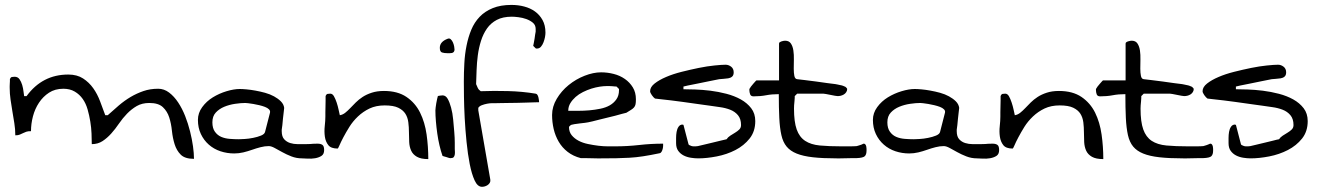

<svg xmlns="http://www.w3.org/2000/svg" viewBox="-20 -630 5258 765"><path d="M575.2 -219.7Q545.9 -219.7 524.9 -207.5Q503.9 -195.3 486.3 -177.2Q468.8 -159.2 454.1 -137.7Q439.5 -116.2 423.3 -98.1Q407.2 -80.1 388.7 -67.9Q370.1 -55.7 345.7 -55.7Q345.7 -74.2 344.7 -97.7Q343.8 -121.1 339.8 -145.5Q335.9 -169.9 329.1 -193.8Q322.3 -217.8 309.6 -235.8Q296.9 -253.9 277.8 -265.1Q258.8 -276.4 232.4 -276.4Q199.2 -276.4 175.3 -260.7Q151.4 -245.1 135.3 -220.7Q119.1 -196.3 111.3 -166.5Q103.5 -136.7 103.5 -107.4Q90.8 -107.4 84.5 -105Q78.1 -102.5 71.8 -99.6Q65.4 -96.7 59.1 -93.8Q52.7 -90.8 41 -90.8Q41 -115.2 37.1 -139.2Q33.2 -163.1 29.3 -186.5Q25.4 -210 22 -233.4Q18.6 -256.8 18.6 -280.3V-287.1Q18.6 -292 19 -297.4Q19.5 -302.7 19.5 -306.6V-314.5Q22.5 -322.3 27.3 -323.2Q32.2 -324.2 38.1 -324.2Q50.8 -324.2 57.6 -314.5Q64.5 -304.7 68.4 -291.5Q72.3 -278.3 73.7 -265.1Q75.2 -252 76.2 -247.1H85.9Q117.2 -290 158.7 -311.5Q200.2 -333 252 -333Q287.1 -333 311 -317.4Q335 -301.8 351.6 -278.3Q368.2 -254.9 378.9 -226.1Q389.6 -197.3 399.4 -170.9H409.2Q430.7 -190.4 453.6 -210Q476.6 -229.5 500.5 -243.7Q524.4 -257.8 551.3 -267.1Q578.1 -276.4 610.4 -276.4Q633.8 -276.4 653.8 -261.2Q673.8 -246.1 689.9 -221.7Q706.1 -197.3 717.8 -167.5Q729.5 -137.7 737.3 -106.4Q745.1 -75.2 749 -46.9Q752.9 -18.6 752.9 2.9Q716.8 2.9 700.2 -13.7Q683.6 -30.3 675.8 -55.2Q668 -80.1 665 -108.9Q662.1 -137.7 654.3 -162.1Q646.5 -186.5 628.9 -203.1Q611.3 -219.7 575.2 -219.7Z M1050.8 -47.9Q1035.2 -47.9 1018.1 -43.5Q1001 -39.1 984.4 -33.2Q967.8 -27.3 949.7 -22.9Q931.6 -18.6 913.1 -18.6Q884.8 -18.6 858.4 -27.3Q832 -36.1 812 -53.7Q792 -71.3 780.3 -96.2Q768.6 -121.1 768.6 -152.3Q768.6 -179.7 785.6 -203.1Q802.7 -226.6 828.1 -242.2Q853.5 -257.8 882.8 -266.6Q912.1 -275.4 935.5 -275.4Q946.3 -275.4 962.4 -273.9Q978.5 -272.5 997.6 -269Q1016.6 -265.6 1036.1 -260.3Q1055.7 -254.9 1071.8 -246.1Q1087.9 -237.3 1099.1 -226.1Q1110.4 -214.8 1112.3 -200.2Q1112.3 -195.3 1110.4 -183.1Q1108.4 -170.9 1107.4 -157.2Q1106.4 -143.6 1105 -131.3Q1103.5 -119.1 1102.5 -113.3V-107.4Q1102.5 -85.9 1112.3 -75.2Q1122.1 -64.5 1136.2 -60.1Q1150.4 -55.7 1166 -55.7H1197.3Q1211.9 -55.7 1215.8 -56.2Q1219.7 -56.6 1221.2 -56.6Q1222.7 -56.6 1226.1 -57.1Q1229.5 -57.6 1245.1 -57.6Q1257.8 -57.6 1264.6 -52.7Q1271.5 -47.9 1271.5 -32.2Q1271.5 -15.6 1260.7 -8.8Q1250 -2 1235.4 0.5Q1220.7 2.9 1206.1 2Q1191.4 1 1183.6 1Q1161.1 1 1141.1 -6.8Q1121.1 -14.6 1104.5 -23.9Q1087.9 -33.2 1074.2 -40.5Q1060.5 -47.9 1050.8 -47.9ZM826.2 -142.6Q826.2 -119.1 836.4 -105Q846.7 -90.8 861.8 -84.5Q877 -78.1 895.5 -76.7Q914.1 -75.2 931.6 -75.2Q938.5 -75.2 954.6 -76.2Q970.7 -77.1 988.3 -80.6Q1005.9 -84 1020 -89.8Q1034.2 -95.7 1036.1 -104.5L1055.7 -180.7Q1057.6 -188.5 1051.8 -194.3Q1045.9 -200.2 1035.6 -204.1Q1025.4 -208 1013.2 -210.9Q1001 -213.9 989.3 -215.8Q977.5 -217.8 968.3 -218.8Q959 -219.7 957 -219.7Q939.5 -219.7 916.5 -216.3Q893.6 -212.9 873.5 -204.6Q853.5 -196.3 839.8 -181.6Q826.2 -167 826.2 -142.6Z M1512.7 -210Q1478.5 -210 1452.6 -197.8Q1426.8 -185.5 1406.2 -166Q1385.7 -146.5 1372.1 -124.5Q1358.4 -102.5 1348.1 -83Q1337.9 -63.5 1332.5 -50.8Q1327.1 -38.1 1325.2 -38.1Q1298.8 -38.1 1288.1 -51.8Q1277.3 -65.4 1274.4 -85.4Q1271.5 -105.5 1273.9 -127.4Q1276.4 -149.4 1276.4 -166V-182.6Q1276.4 -194.3 1276.9 -207Q1277.3 -219.7 1277.3 -230.5V-247.1Q1280.3 -254.9 1285.2 -255.9Q1290 -256.8 1295.9 -256.8Q1304.7 -256.8 1310.5 -246.6Q1316.4 -236.3 1321.3 -221.7Q1326.2 -207 1329.1 -192.9Q1332 -178.7 1334 -170.9Q1345.7 -172.9 1355.5 -180.7Q1365.2 -188.5 1375.5 -199.2Q1385.7 -210 1397.5 -221.7Q1409.2 -233.4 1424.8 -243.7Q1440.4 -253.9 1461.4 -260.7Q1482.4 -267.6 1509.8 -267.6Q1564.5 -267.6 1599.6 -243.7Q1634.8 -219.7 1653.8 -181.2Q1672.9 -142.6 1679.7 -94.2Q1686.5 -45.9 1686.5 3.9Q1657.2 3.9 1641.1 -5.4Q1625 -14.6 1618.2 -29.8Q1611.3 -44.9 1610.4 -64Q1609.4 -83 1609.4 -103Q1609.4 -123 1606.9 -142.6Q1604.5 -162.1 1595.2 -176.8Q1585.9 -191.4 1566.9 -200.7Q1547.9 -210 1512.7 -210Z M1743.2 -8.8Q1736.3 -28.3 1731 -51.3Q1725.6 -74.2 1722.2 -98.6Q1718.8 -123 1716.8 -146.5Q1714.8 -169.9 1714.8 -190.4Q1714.8 -193.4 1715.8 -201.7Q1716.8 -210 1718.3 -218.8Q1719.7 -227.5 1721.7 -235.8Q1723.6 -244.1 1724.6 -247.1Q1725.6 -248 1733.4 -249Q1741.2 -250 1743.2 -250Q1755.9 -250 1763.7 -236.3Q1771.5 -222.7 1777.3 -201.2Q1783.2 -179.7 1785.6 -153.8Q1788.1 -127.9 1790 -104Q1792 -80.1 1792 -61.5Q1792 -43 1792 -36.1Q1792 -33.2 1792.5 -26.9Q1793 -20.5 1792 -14.2Q1791 -7.8 1787.6 -3.9Q1784.2 0 1776.4 0H1772.5Q1770.5 0 1766.6 -1.5Q1762.7 -2.9 1757.8 -4.4Q1752.9 -5.9 1749 -6.8Q1745.1 -7.8 1743.2 -8.8ZM1732.4 -439.5Q1732.4 -463.9 1763.7 -475.6Q1770.5 -478.5 1775.9 -473.6Q1781.2 -468.8 1784.7 -460.9Q1788.1 -453.1 1789.6 -444.8Q1791 -436.5 1791 -432.6Q1791 -426.8 1788.1 -423.3Q1785.2 -419.9 1780.8 -418.9Q1776.4 -418 1771.5 -418H1763.7Q1750 -418 1741.2 -420.9Q1732.4 -423.8 1732.4 -439.5Z M1828.1 -304.7Q1828.1 -340.8 1830.1 -377.4Q1832 -414.1 1838.9 -448.2Q1845.7 -482.4 1857.9 -511.7Q1870.1 -541 1891.1 -563Q1912.1 -585 1943.4 -597.7Q1974.6 -610.4 2017.6 -610.4Q2044.9 -610.4 2068.8 -604Q2092.8 -597.7 2111.3 -584.5Q2129.9 -571.3 2141.6 -550.3Q2153.3 -529.3 2153.3 -500Q2153.3 -492.2 2151.4 -481.9Q2149.4 -471.7 2145.5 -461.4Q2141.6 -451.2 2135.3 -443.8Q2128.9 -436.5 2119.1 -436.5Q2117.2 -436.5 2116.2 -436.5Q2115.2 -436.5 2114.3 -437.5L2109.4 -442.4Q2105.5 -446.3 2104.5 -447.3Q2105.5 -451.2 2106.9 -459Q2108.4 -466.8 2109.9 -475.6Q2111.3 -484.4 2112.3 -492.7Q2113.3 -501 2114.3 -503.9V-514.6Q2114.3 -530.3 2103 -539.6Q2091.8 -548.8 2076.7 -554.2Q2061.5 -559.6 2045.4 -561.5Q2029.3 -563.5 2019.5 -563.5Q1983.4 -563.5 1959.5 -550.8Q1935.5 -538.1 1920.4 -516.6Q1905.3 -495.1 1896.5 -467.3Q1887.7 -439.5 1883.8 -409.7Q1879.9 -379.9 1878.9 -350.1Q1877.9 -320.3 1877 -294.9Q1879.9 -287.1 1883.8 -279.3Q1887.7 -271.5 1895.5 -266.6Q1947.3 -268.6 2004.4 -267.1Q2061.5 -265.6 2114.3 -256.8Q2119.1 -255.9 2121.6 -251.5Q2124 -247.1 2125.5 -241.2Q2127 -235.4 2127.4 -230Q2127.9 -224.6 2127.9 -222.7Q2122.1 -222.7 2107.9 -222.2Q2093.8 -221.7 2076.2 -221.2Q2058.6 -220.7 2039.6 -220.2Q2020.5 -219.7 2002.9 -219.7Q1985.4 -219.7 1971.7 -219.2Q1958 -218.8 1952.1 -218.8H1939.5Q1931.6 -218.8 1920.9 -216.8Q1910.2 -214.8 1899.9 -210.9Q1889.6 -207 1885.7 -200.2V-190.4L1933.6 85.9Q1934.6 92.8 1931.6 98.1Q1928.7 103.5 1922.9 107.4Q1917 111.3 1911.1 112.8Q1905.3 114.3 1900.4 114.3Q1882.8 114.3 1871.1 88.9Q1859.4 63.5 1851.6 23.9Q1843.8 -15.6 1838.9 -64.5Q1834 -113.3 1831.5 -159.7Q1829.1 -206.1 1828.6 -245.1Q1828.1 -284.2 1828.1 -304.7Z M2179.7 -171.9Q2179.7 -205.1 2198.2 -236.3Q2216.8 -267.6 2245.6 -291Q2274.4 -314.5 2309.1 -328.1Q2343.8 -341.8 2375 -341.8Q2400.4 -341.8 2425.3 -335.4Q2450.2 -329.1 2469.7 -315.4Q2489.3 -301.8 2501.5 -281.7Q2513.7 -261.7 2513.7 -234.4Q2513.7 -221.7 2512.2 -214.4Q2510.7 -207 2505.9 -201.7Q2501 -196.3 2493.7 -191.9Q2486.3 -187.5 2475.6 -180.7Q2469.7 -179.7 2458 -176.3Q2446.3 -172.9 2431.2 -168.9Q2416 -165 2399.4 -161.1Q2382.8 -157.2 2367.7 -153.3Q2352.5 -149.4 2340.8 -146.5Q2329.1 -143.6 2323.2 -142.6Q2320.3 -141.6 2310.5 -140.6Q2300.8 -139.6 2289.6 -138.2Q2278.3 -136.7 2268.6 -135.3Q2258.8 -133.8 2256.8 -132.8Q2253.9 -131.8 2250.5 -128.4Q2247.1 -125 2247.1 -124Q2247.1 -104.5 2257.8 -91.3Q2268.6 -78.1 2285.2 -69.3Q2301.8 -60.5 2322.8 -56.2Q2343.8 -51.8 2364.3 -49.3Q2384.8 -46.9 2402.3 -46.9Q2419.9 -46.9 2430.7 -46.9Q2479.5 -46.9 2526.4 -52.2Q2573.2 -57.6 2622.1 -57.6V-49.8Q2622.1 -43.9 2620.6 -37.6Q2619.1 -31.2 2616.2 -25.9Q2613.3 -20.5 2608.4 -19.5Q2571.3 -11.7 2542.5 -7.3Q2513.7 -2.9 2488.3 -1.5Q2462.9 0 2435.5 0.5Q2408.2 1 2375 1H2358.4Q2347.7 1 2335 0.5Q2322.3 0 2310.5 0H2293.9Q2263.7 -7.8 2241.7 -24.9Q2219.7 -42 2206.1 -65.4Q2192.4 -88.9 2186 -116.2Q2179.7 -143.6 2179.7 -171.9ZM2398.4 -287.1Q2385.7 -287.1 2369.6 -284.7Q2353.5 -282.2 2336.4 -276.9Q2319.3 -271.5 2302.7 -263.2Q2286.1 -254.9 2273.4 -243.7Q2260.7 -232.4 2252.4 -218.8Q2244.1 -205.1 2244.1 -188.5H2284.2Q2305.7 -188.5 2328.1 -190.4Q2350.6 -192.4 2372.1 -196.8Q2393.6 -201.2 2409.7 -210.4Q2425.8 -219.7 2436 -234.4Q2446.3 -249 2446.3 -270.5V-275.4L2436.5 -285.2Q2434.6 -285.2 2429.2 -285.6Q2423.8 -286.1 2418 -286.6Q2412.1 -287.1 2406.7 -287.1Q2401.4 -287.1 2398.4 -287.1Z M2673.8 -59.6V-80.1Q2673.8 -92.8 2675.8 -104.5Q2677.7 -116.2 2683.6 -125Q2689.5 -133.8 2700.2 -133.8V-132.8H2703.1L2722.7 -57.6Q2722.7 -53.7 2726.6 -51.8Q2730.5 -49.8 2734.9 -48.3Q2739.3 -46.9 2743.7 -46.9Q2748 -46.9 2751 -46.9Q2752.9 -46.9 2756.3 -47.4Q2759.8 -47.9 2760.7 -47.9Q2766.6 -48.8 2783.2 -53.2Q2799.8 -57.6 2817.9 -61.5Q2835.9 -65.4 2852.1 -69.8Q2868.2 -74.2 2875 -75.2Q2879.9 -83 2889.6 -89.4Q2899.4 -95.7 2909.2 -101.6Q2918.9 -107.4 2925.8 -114.3Q2932.6 -121.1 2932.6 -131.8Q2932.6 -156.2 2920.4 -170.9Q2908.2 -185.5 2889.2 -192.9Q2870.1 -200.2 2848.6 -203.1Q2827.1 -206.1 2807.6 -209Q2799.8 -210 2782.7 -212.4Q2765.6 -214.8 2744.1 -217.8Q2722.7 -220.7 2699.2 -224.1Q2675.8 -227.5 2653.8 -230Q2631.8 -232.4 2614.7 -234.4Q2597.7 -236.3 2589.8 -237.3Q2584 -241.2 2577.1 -251Q2570.3 -260.7 2570.3 -266.6Q2570.3 -283.2 2588.4 -297.4Q2606.4 -311.5 2633.8 -323.2Q2661.1 -335 2695.8 -343.8Q2730.5 -352.5 2764.2 -359.4Q2797.9 -366.2 2826.7 -369.1Q2855.5 -372.1 2871.1 -372.1Q2882.8 -372.1 2893.1 -364.3Q2903.3 -356.4 2903.3 -341.8Q2903.3 -330.1 2897 -324.7Q2890.6 -319.3 2881.3 -317.9Q2872.1 -316.4 2862.8 -315.9Q2853.5 -315.4 2845.7 -314.5Q2830.1 -311.5 2806.2 -306.6Q2782.2 -301.8 2758.8 -296.9Q2735.4 -292 2719.7 -289.1L2703.1 -285.2V-274.4Q2721.7 -274.4 2750 -273.4Q2778.3 -272.5 2810.5 -268.6Q2842.8 -264.6 2874.5 -256.3Q2906.2 -248 2931.6 -233.9Q2957 -219.7 2973.1 -198.7Q2989.3 -177.7 2989.3 -147.5Q2989.3 -106.4 2966.8 -78.1Q2944.3 -49.8 2910.2 -32.2Q2876 -14.6 2835.9 -6.8Q2795.9 1 2761.7 1Q2748 1 2732.4 -1.5Q2716.8 -3.9 2703.6 -10.7Q2690.4 -17.6 2682.1 -29.3Q2673.8 -41 2673.8 -59.6Z M3083 -254.9Q3055.7 -254.9 3032.7 -250.5Q3009.8 -246.1 2982.4 -246.1Q2971.7 -246.1 2968.8 -254.4Q2965.8 -262.7 2965.8 -270.5V-275.4Q2967.8 -279.3 2972.2 -285.2Q2976.6 -291 2981.4 -296.4Q2986.3 -301.8 2989.7 -305.7Q2993.2 -309.6 2994.1 -309.6H3084V-456.1Q3084 -460 3086.9 -461.9Q3089.8 -463.9 3094.2 -465.3Q3098.6 -466.8 3102.5 -467.3Q3106.4 -467.8 3108.4 -467.8Q3124 -467.8 3131.3 -456.5Q3138.7 -445.3 3141.1 -428.7Q3143.6 -412.1 3143.1 -392.6Q3142.6 -373 3142.6 -356.4Q3142.6 -339.8 3145 -327.6Q3147.5 -315.4 3156.2 -314.5Q3164.1 -313.5 3186 -311Q3208 -308.6 3231.9 -305.2Q3255.9 -301.8 3277.3 -298.8Q3298.8 -295.9 3308.6 -294.9Q3310.5 -294.9 3315.9 -293.5Q3321.3 -292 3327.6 -291Q3334 -290 3338.9 -288.1Q3343.8 -286.1 3345.7 -285.2Q3347.7 -285.2 3351.6 -281.2Q3355.5 -277.3 3355.5 -275.4Q3355.5 -268.6 3351.6 -262.7Q3347.7 -256.8 3341.8 -253.4Q3335.9 -250 3329.6 -248.5Q3323.2 -247.1 3317.4 -247.1Q3315.4 -247.1 3306.6 -248.5Q3297.9 -250 3288.6 -252Q3279.3 -253.9 3271 -255.4Q3262.7 -256.8 3260.7 -256.8H3251Q3242.2 -256.8 3232.4 -256.8Q3222.7 -256.8 3212.9 -256.8H3186.5Q3179.7 -256.8 3172.9 -256.8Q3166 -256.8 3161.1 -256.8H3156.2L3146.5 -247.1Q3146.5 -246.1 3146.5 -240.2Q3146.5 -234.4 3145.5 -226.6Q3144.5 -218.8 3144 -210.4Q3143.6 -202.1 3143.6 -197.3Q3143.6 -144.5 3154.3 -114.3Q3165 -84 3188 -68.8Q3210.9 -53.7 3246.6 -50.3Q3282.2 -46.9 3334 -46.9Q3339.8 -46.9 3349.6 -46.9Q3359.4 -46.9 3369.1 -46.9Q3378.9 -46.9 3385.7 -47.4Q3392.6 -47.9 3393.6 -47.9Q3394.5 -47.9 3398.4 -49.3Q3402.3 -50.8 3407.7 -52.2Q3413.1 -53.7 3416.5 -55.7Q3419.9 -57.6 3421.9 -57.6Q3425.8 -57.6 3428.2 -54.2Q3430.7 -50.8 3431.6 -45.9Q3432.6 -41 3432.6 -37.1V-30.3Q3432.6 -14.6 3425.8 -7.8Q3418.9 -1 3393.6 0H3377Q3365.2 0 3353 0.5Q3340.8 1 3328.1 1H3313.5Q3257.8 1 3218.8 -3.4Q3179.7 -7.8 3154.3 -18.1Q3128.9 -28.3 3114.3 -45.9Q3099.6 -63.5 3093.3 -91.8Q3086.9 -120.1 3085 -160.2Q3083 -200.2 3083 -254.9Z M3740.2 -47.9Q3724.6 -47.9 3707.5 -43.5Q3690.4 -39.1 3673.8 -33.2Q3657.2 -27.3 3639.2 -22.9Q3621.1 -18.6 3602.5 -18.6Q3574.2 -18.6 3547.9 -27.3Q3521.5 -36.1 3501.5 -53.7Q3481.4 -71.3 3469.7 -96.2Q3458 -121.1 3458 -152.3Q3458 -179.7 3475.1 -203.1Q3492.2 -226.6 3517.6 -242.2Q3543 -257.8 3572.3 -266.6Q3601.6 -275.4 3625 -275.4Q3635.7 -275.4 3651.9 -273.9Q3668 -272.5 3687 -269Q3706.1 -265.6 3725.6 -260.3Q3745.1 -254.9 3761.2 -246.1Q3777.3 -237.3 3788.6 -226.1Q3799.8 -214.8 3801.8 -200.2Q3801.8 -195.3 3799.8 -183.1Q3797.9 -170.9 3796.9 -157.2Q3795.9 -143.6 3794.4 -131.3Q3793 -119.1 3792 -113.3V-107.4Q3792 -85.9 3801.8 -75.2Q3811.5 -64.5 3825.7 -60.1Q3839.8 -55.7 3855.5 -55.7H3886.7Q3901.4 -55.7 3905.3 -56.2Q3909.2 -56.6 3910.6 -56.6Q3912.1 -56.6 3915.5 -57.1Q3918.9 -57.6 3934.6 -57.6Q3947.3 -57.6 3954.1 -52.7Q3960.9 -47.9 3960.9 -32.2Q3960.9 -15.6 3950.2 -8.8Q3939.5 -2 3924.8 0.5Q3910.2 2.9 3895.5 2Q3880.9 1 3873 1Q3850.6 1 3830.6 -6.8Q3810.5 -14.6 3793.9 -23.9Q3777.3 -33.2 3763.7 -40.5Q3750 -47.9 3740.2 -47.9ZM3515.6 -142.6Q3515.6 -119.1 3525.9 -105Q3536.1 -90.8 3551.3 -84.5Q3566.4 -78.1 3585 -76.7Q3603.5 -75.2 3621.1 -75.2Q3627.9 -75.2 3644 -76.2Q3660.2 -77.1 3677.7 -80.6Q3695.3 -84 3709.5 -89.8Q3723.6 -95.7 3725.6 -104.5L3745.1 -180.7Q3747.1 -188.5 3741.2 -194.3Q3735.4 -200.2 3725.1 -204.1Q3714.8 -208 3702.6 -210.9Q3690.4 -213.9 3678.7 -215.8Q3667 -217.8 3657.7 -218.8Q3648.4 -219.7 3646.5 -219.7Q3628.9 -219.7 3606 -216.3Q3583 -212.9 3563 -204.6Q3543 -196.3 3529.3 -181.6Q3515.6 -167 3515.6 -142.6Z M4202.1 -210Q4168 -210 4142.1 -197.8Q4116.2 -185.5 4095.7 -166Q4075.2 -146.5 4061.5 -124.5Q4047.9 -102.5 4037.6 -83Q4027.3 -63.5 4022 -50.8Q4016.6 -38.1 4014.6 -38.1Q3988.3 -38.1 3977.5 -51.8Q3966.8 -65.4 3963.9 -85.4Q3960.9 -105.5 3963.4 -127.4Q3965.8 -149.4 3965.8 -166V-182.6Q3965.8 -194.3 3966.3 -207Q3966.8 -219.7 3966.8 -230.5V-247.1Q3969.7 -254.9 3974.6 -255.9Q3979.5 -256.8 3985.4 -256.8Q3994.1 -256.8 4000 -246.6Q4005.9 -236.3 4010.7 -221.7Q4015.6 -207 4018.6 -192.9Q4021.5 -178.7 4023.4 -170.9Q4035.2 -172.9 4044.9 -180.7Q4054.7 -188.5 4064.9 -199.2Q4075.2 -210 4086.9 -221.7Q4098.6 -233.4 4114.3 -243.7Q4129.9 -253.9 4150.9 -260.7Q4171.9 -267.6 4199.2 -267.6Q4253.9 -267.6 4289.1 -243.7Q4324.2 -219.7 4343.3 -181.2Q4362.3 -142.6 4369.1 -94.2Q4376 -45.9 4376 3.9Q4346.7 3.9 4330.6 -5.4Q4314.5 -14.6 4307.6 -29.8Q4300.8 -44.9 4299.8 -64Q4298.8 -83 4298.8 -103Q4298.8 -123 4296.4 -142.6Q4293.9 -162.1 4284.7 -176.8Q4275.4 -191.4 4256.3 -200.7Q4237.3 -210 4202.1 -210Z M4463.9 -254.9Q4436.5 -254.9 4413.6 -250.5Q4390.6 -246.1 4363.3 -246.1Q4352.5 -246.1 4349.6 -254.4Q4346.7 -262.7 4346.7 -270.5V-275.4Q4348.6 -279.3 4353 -285.2Q4357.4 -291 4362.3 -296.4Q4367.2 -301.8 4370.6 -305.7Q4374 -309.6 4375 -309.6H4464.8V-456.1Q4464.8 -460 4467.8 -461.9Q4470.7 -463.9 4475.1 -465.3Q4479.5 -466.8 4483.4 -467.3Q4487.3 -467.8 4489.3 -467.8Q4504.9 -467.8 4512.2 -456.5Q4519.5 -445.3 4522 -428.7Q4524.4 -412.1 4523.9 -392.6Q4523.4 -373 4523.4 -356.4Q4523.4 -339.8 4525.9 -327.6Q4528.3 -315.4 4537.1 -314.5Q4544.9 -313.5 4566.9 -311Q4588.9 -308.6 4612.8 -305.2Q4636.7 -301.8 4658.2 -298.8Q4679.7 -295.9 4689.5 -294.9Q4691.4 -294.9 4696.8 -293.5Q4702.1 -292 4708.5 -291Q4714.8 -290 4719.7 -288.1Q4724.6 -286.1 4726.6 -285.2Q4728.5 -285.2 4732.4 -281.2Q4736.3 -277.3 4736.3 -275.4Q4736.3 -268.6 4732.4 -262.7Q4728.5 -256.8 4722.7 -253.4Q4716.8 -250 4710.4 -248.5Q4704.1 -247.1 4698.2 -247.1Q4696.3 -247.1 4687.5 -248.5Q4678.7 -250 4669.4 -252Q4660.2 -253.9 4651.9 -255.4Q4643.6 -256.8 4641.6 -256.8H4631.8Q4623 -256.8 4613.3 -256.8Q4603.5 -256.8 4593.8 -256.8H4567.4Q4560.5 -256.8 4553.7 -256.8Q4546.9 -256.8 4542 -256.8H4537.1L4527.3 -247.1Q4527.3 -246.1 4527.3 -240.2Q4527.3 -234.4 4526.4 -226.6Q4525.4 -218.8 4524.9 -210.4Q4524.4 -202.1 4524.4 -197.3Q4524.4 -144.5 4535.2 -114.3Q4545.9 -84 4568.8 -68.8Q4591.8 -53.7 4627.4 -50.3Q4663.1 -46.9 4714.8 -46.9Q4720.7 -46.9 4730.5 -46.9Q4740.2 -46.9 4750 -46.9Q4759.8 -46.9 4766.6 -47.4Q4773.4 -47.9 4774.4 -47.9Q4775.4 -47.9 4779.3 -49.3Q4783.2 -50.8 4788.6 -52.2Q4793.9 -53.7 4797.4 -55.7Q4800.8 -57.6 4802.7 -57.6Q4806.6 -57.6 4809.1 -54.2Q4811.5 -50.8 4812.5 -45.9Q4813.5 -41 4813.5 -37.1V-30.3Q4813.5 -14.6 4806.6 -7.8Q4799.8 -1 4774.4 0H4757.8Q4746.1 0 4733.9 0.5Q4721.7 1 4709 1H4694.3Q4638.7 1 4599.6 -3.4Q4560.5 -7.8 4535.2 -18.1Q4509.8 -28.3 4495.1 -45.9Q4480.5 -63.5 4474.1 -91.8Q4467.8 -120.1 4465.8 -160.2Q4463.9 -200.2 4463.9 -254.9Z M4875 -59.6V-80.1Q4875 -92.8 4877 -104.5Q4878.9 -116.2 4884.8 -125Q4890.6 -133.8 4901.4 -133.8V-132.8H4904.3L4923.8 -57.6Q4923.8 -53.7 4927.7 -51.8Q4931.6 -49.8 4936 -48.3Q4940.4 -46.9 4944.8 -46.9Q4949.2 -46.9 4952.1 -46.9Q4954.1 -46.9 4957.5 -47.4Q4960.9 -47.9 4961.9 -47.9Q4967.8 -48.8 4984.4 -53.2Q5001 -57.6 5019 -61.5Q5037.1 -65.4 5053.2 -69.8Q5069.3 -74.2 5076.2 -75.2Q5081.1 -83 5090.8 -89.4Q5100.6 -95.7 5110.4 -101.6Q5120.1 -107.4 5127 -114.3Q5133.8 -121.1 5133.8 -131.8Q5133.8 -156.2 5121.6 -170.9Q5109.4 -185.5 5090.3 -192.9Q5071.3 -200.2 5049.8 -203.1Q5028.3 -206.1 5008.8 -209Q5001 -210 4983.9 -212.4Q4966.8 -214.8 4945.3 -217.8Q4923.8 -220.7 4900.4 -224.1Q4877 -227.5 4855 -230Q4833 -232.4 4815.9 -234.4Q4798.8 -236.3 4791 -237.3Q4785.2 -241.2 4778.3 -251Q4771.5 -260.7 4771.5 -266.6Q4771.5 -283.2 4789.6 -297.4Q4807.6 -311.5 4835 -323.2Q4862.3 -335 4897 -343.8Q4931.6 -352.5 4965.3 -359.4Q4999 -366.2 5027.8 -369.1Q5056.6 -372.1 5072.3 -372.1Q5084 -372.1 5094.2 -364.3Q5104.5 -356.4 5104.5 -341.8Q5104.5 -330.1 5098.1 -324.7Q5091.8 -319.3 5082.5 -317.9Q5073.2 -316.4 5064 -315.9Q5054.7 -315.4 5046.9 -314.5Q5031.2 -311.5 5007.3 -306.6Q4983.4 -301.8 4960 -296.9Q4936.5 -292 4920.9 -289.1L4904.3 -285.2V-274.4Q4922.9 -274.4 4951.2 -273.4Q4979.5 -272.5 5011.7 -268.6Q5043.9 -264.6 5075.7 -256.3Q5107.4 -248 5132.8 -233.9Q5158.2 -219.7 5174.3 -198.7Q5190.4 -177.7 5190.4 -147.5Q5190.4 -106.4 5168 -78.1Q5145.5 -49.8 5111.3 -32.2Q5077.1 -14.6 5037.1 -6.8Q4997.1 1 4962.9 1Q4949.2 1 4933.6 -1.5Q4918 -3.9 4904.8 -10.7Q4891.6 -17.6 4883.3 -29.3Q4875 -41 4875 -59.6Z"/></svg>

Font: Swanky and Moo Moo Cyrillic
Style: Regular
Weight: 400
Designer: Kimberly Geswein; Denis Ignatov
Foundry: Kimberly Geswein; Denis Ignatov
Version: Version 1.003 June 27, 2018